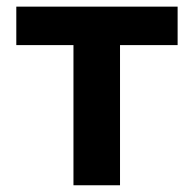

<svg xmlns="http://www.w3.org/2000/svg" viewBox="-20 -550 575 570"><path d="M28.4 -530.3H507.3V-416.1H336.3V0H198.1V-416.1H28.4Z"/></svg>

Font: Pretendard JP Variable
Style: Regular
Weight: 400
Designer: Base glyphs from Inter by Rasmus Andersson; Hangul glyphs from Noto Sans CJK(Source Han Sans) by Jang Soo-young and Kang
Foundry: Kil Hyung-jin
Version: Version 1.307;Glyphs 3.2 (3192)